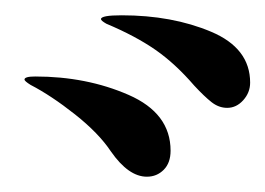

<svg xmlns="http://www.w3.org/2000/svg" viewBox="-20 -890 347 251"><path d="M234 -778Q209 -807 183 -825Q157 -843 119 -859Q112 -863 112 -865Q112 -870 139 -870Q205 -870 256 -848.5Q307 -827 307 -782Q307 -769 298 -759Q289 -749 277 -749Q266 -749 256.5 -756.5Q247 -764 234 -778ZM125 -692Q109 -716 78 -740.5Q47 -765 20 -779Q12 -784 12 -786Q12 -790 26 -790Q93 -790 148 -766Q203 -742 203 -693Q203 -677 194 -668Q185 -659 172 -659Q148 -659 125 -692Z"/></svg>

Font: Shippori Antique
Style: Regular
Weight: 400
Designer: FONTDASU
Foundry: FONTDASU / Google Inc. / but / Adobe
Version: Version 2.001